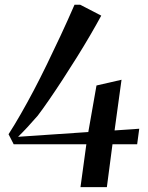

<svg xmlns="http://www.w3.org/2000/svg" viewBox="-20 -766 604 786"><path d="M309.5 0 333.5 -175.5H36L15 -216.5Q39.5 -254.5 65.2 -299.5Q91 -344.5 117.8 -395.2Q144.5 -446 172 -502.5Q199.5 -559 228 -620Q256.5 -681 285 -746.5H308.5L394.5 -702Q375 -666 349.5 -622.2Q324 -578.5 295 -532Q266 -485.5 237 -441Q208 -396.5 181.5 -358Q155 -319.5 134.5 -292.5Q111.5 -266 92.2 -245.2Q73 -224.5 54 -206L341.5 -225.5L375 -416L477.5 -439.5L449 -232L550 -239L541.5 -175.5H440.5L417.5 0Z"/></svg>

Font: Merriweather 144pt
Style: Italic
Weight: 400
Italic angle: -7.8°
Version: Version 2.101